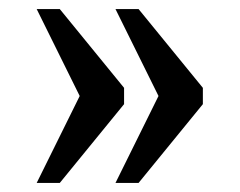

<svg xmlns="http://www.w3.org/2000/svg" viewBox="-20 -482 529 424"><path d="M235 -78H286L428 -252V-288L286 -462H235L330 -270ZM61 -78H112L254 -252V-288L112 -462H61L156 -270Z"/></svg>

Font: Noto Serif Devanagari SemiCondensed Medium
Style: Regular
Weight: 500
Width: 4
Designer: Universal Thirst, Indian Type Foundry and the Monotype Design Team
Foundry: Monotype Imaging Inc.
Version: Version 2.004